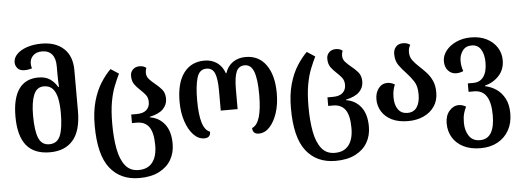

<svg xmlns="http://www.w3.org/2000/svg" viewBox="-59 -951 3759 1383"><g transform="rotate(-5 1820.0 -260.0)"><path d="M272 12Q158 12 102 -57Q46 -126 46 -267Q46 -397 93.5 -464.5Q141 -532 235 -532Q287 -532 319.5 -509Q352 -486 372 -451H377Q375 -475 374.5 -505Q374 -535 374 -558V-602Q374 -658 349 -687.5Q324 -717 278 -717Q236 -717 212.5 -694Q189 -671 189 -636Q189 -618 195 -602Q169 -593 141 -593Q106 -593 90 -612.5Q74 -632 74 -655Q74 -688 100 -714.5Q126 -741 172.5 -757Q219 -773 279 -773Q380 -773 439 -718.5Q498 -664 498 -561V-266Q498 -125 439.5 -56.5Q381 12 272 12ZM272 -46Q330 -46 352 -100.5Q374 -155 374 -264Q374 -324 364.5 -369.5Q355 -415 332 -440Q309 -465 268 -465Q217 -465 195 -411.5Q173 -358 173 -263Q173 -153 195 -99.5Q217 -46 272 -46Z M897 253Q761 253 685 156.5Q609 60 609 -152Q609 -252 630.5 -327.5Q652 -403 686.5 -457Q721 -511 758 -547L816 -509Q797 -470 778.5 -424Q760 -378 748 -312.5Q736 -247 736 -152Q736 -51 750.5 27Q765 105 800 150Q835 195 897 195Q963 195 997 151.5Q1031 108 1031 28Q1031 -64 1001.5 -105Q972 -146 914 -146H878V-208H918Q965 -208 988.5 -229.5Q1012 -251 1012 -287Q1012 -319 995 -340Q978 -361 957 -380Q936 -399 918.5 -422.5Q901 -446 901 -486Q901 -513 919.5 -531Q938 -549 967 -549Q985 -549 996.5 -544.5Q1008 -540 1016 -533Q1009 -516 1009 -498Q1009 -471 1027 -451.5Q1045 -432 1067 -414Q1093 -394 1115.5 -368Q1138 -342 1138 -300Q1138 -256 1107 -225Q1076 -194 1010 -180V-176Q1076 -166 1116.5 -114.5Q1157 -63 1157 28Q1157 93 1127.5 143.5Q1098 194 1040 223.5Q982 253 897 253Z M1388 9Q1345 9 1310 -28Q1275 -65 1254 -128Q1233 -191 1233 -269Q1233 -405 1287 -477Q1341 -549 1437 -549Q1489 -549 1527.5 -522Q1566 -495 1583 -445H1587Q1603 -495 1642 -522Q1681 -549 1734 -549Q1830 -549 1883 -474Q1936 -399 1936 -269Q1936 -190 1915.5 -127.5Q1895 -65 1860.5 -28Q1826 9 1782 9Q1759 9 1748 -3Q1737 -15 1737 -35Q1774 -50 1791.5 -109Q1809 -168 1809 -269Q1809 -381 1789 -435.5Q1769 -490 1723 -490Q1680 -490 1662.5 -450.5Q1645 -411 1645 -321V-180H1523V-321Q1523 -411 1506 -450.5Q1489 -490 1446 -490Q1395 -490 1377.5 -431Q1360 -372 1360 -269Q1360 -166 1377.5 -107.5Q1395 -49 1433 -35Q1433 9 1388 9Z M2316 253Q2180 253 2104 156.5Q2028 60 2028 -152Q2028 -252 2049.5 -327.5Q2071 -403 2105.5 -457Q2140 -511 2177 -547L2235 -509Q2216 -470 2197.5 -424Q2179 -378 2167 -312.5Q2155 -247 2155 -152Q2155 -51 2169.5 27Q2184 105 2219 150Q2254 195 2316 195Q2382 195 2416 151.5Q2450 108 2450 28Q2450 -64 2420.5 -105Q2391 -146 2333 -146H2297V-208H2337Q2384 -208 2407.5 -229.5Q2431 -251 2431 -287Q2431 -319 2414 -340Q2397 -361 2376 -380Q2355 -399 2337.5 -422.5Q2320 -446 2320 -486Q2320 -513 2338.5 -531Q2357 -549 2386 -549Q2404 -549 2415.5 -544.5Q2427 -540 2435 -533Q2428 -516 2428 -498Q2428 -471 2446 -451.5Q2464 -432 2486 -414Q2512 -394 2534.5 -368Q2557 -342 2557 -300Q2557 -256 2526 -225Q2495 -194 2429 -180V-176Q2495 -166 2535.5 -114.5Q2576 -63 2576 28Q2576 93 2546.5 143.5Q2517 194 2459 223.5Q2401 253 2316 253Z M2862 13Q2792 13 2744.5 -10.5Q2697 -34 2672 -74Q2647 -114 2647 -163Q2647 -210 2671.5 -242Q2696 -274 2736 -274Q2762 -274 2789 -258Q2771 -219 2771 -166Q2771 -111 2794.5 -78.5Q2818 -46 2862 -46Q2907 -46 2930 -79.5Q2953 -113 2953 -173Q2953 -233 2929.5 -268Q2906 -303 2878 -333Q2850 -362 2826.5 -394.5Q2803 -427 2803 -477Q2803 -509 2821.5 -529Q2840 -549 2872 -549Q2890 -549 2902.5 -544.5Q2915 -540 2924 -533Q2910 -510 2910 -481Q2910 -446 2929 -421Q2948 -396 2974 -372Q2998 -350 3022.5 -324Q3047 -298 3064 -262.5Q3081 -227 3081 -175Q3081 -116 3052 -74Q3023 -32 2973.5 -9.5Q2924 13 2862 13Z M3365 253Q3293 253 3242 227.5Q3191 202 3163.5 157Q3136 112 3136 54Q3136 -2 3165.5 -36Q3195 -70 3234 -70Q3261 -70 3286 -54Q3274 -32 3267 -5Q3260 22 3260 60Q3260 116 3286 155.5Q3312 195 3365 195Q3419 195 3445.5 151.5Q3472 108 3472 24Q3472 -159 3354 -159H3313V-220H3353Q3401 -220 3427 -256Q3453 -292 3453 -359Q3453 -418 3430.5 -454Q3408 -490 3363 -490Q3320 -490 3297.5 -458Q3275 -426 3275 -388Q3275 -364 3278 -348Q3281 -332 3288 -311Q3262 -300 3237 -300Q3202 -300 3178.5 -325.5Q3155 -351 3155 -394Q3155 -434 3182.5 -469.5Q3210 -505 3257.5 -526.5Q3305 -548 3363 -548Q3429 -548 3477 -523.5Q3525 -499 3551.5 -457.5Q3578 -416 3578 -365Q3578 -299 3538 -254.5Q3498 -210 3435 -193V-189Q3477 -181 3514.5 -156Q3552 -131 3575.5 -87Q3599 -43 3599 22Q3599 92 3570 143.5Q3541 195 3488.5 224Q3436 253 3365 253Z"/></g></svg>

Font: Noto Serif Georgian SemiCondensed SemiBold
Style: Regular
Weight: 600
Width: 4
Designer: Monotype Design Team, Akaki Razmadze
Foundry: Google LLC
Version: Version 2.003; ttfautohint (v1.8.4.7-5d5b)